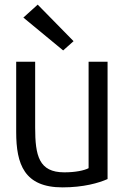

<svg xmlns="http://www.w3.org/2000/svg" viewBox="-20 -798 535 830"><path d="M445 -24V-531H363V-71C344 -61 306 -53 258 -53C148 -53 132 -125 132 -247V-531H50V-227C50 -88 85 12 250 12C341 12 407 -7 445 -24ZM253 -580 298 -620 143 -778 81 -722Z"/></svg>

Font: Repo
Style: Regular
Weight: 400
Designer: Stefan Peev
Foundry: Context Ltd
Version: Version 0.000